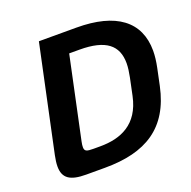

<svg xmlns="http://www.w3.org/2000/svg" viewBox="-117 -766 877 882"><g transform="rotate(-20 321.0 -325.0)"><path d="M163.3 -650 53.3 -133.3C49.2 -113.3 46.7 -95.8 46.7 -80C46.7 -22.5 80 0 158.3 0H250C450.8 0 574.2 -75.8 615 -266.7L632.5 -350C638.3 -378.3 641.7 -405 641.7 -430C641.7 -573.3 539.2 -650 346.7 -650ZM230 -100C197.5 -100 186.7 -103.3 186.7 -123.3C186.7 -130 187.5 -139.2 190 -150L275 -550H325C454.2 -550 507.5 -505 507.5 -417.5C507.5 -397.5 504.2 -375 499.2 -350L481.7 -266.7C454.2 -135.8 362.5 -100 263.3 -100Z"/></g></svg>

Font: BoonHome
Style: Bold Oblique
Weight: 700
Italic angle: -12°
Designer: Sungsit Sawaiwan
Foundry: Sungsit Sawaiwan
Version: Version 0.2